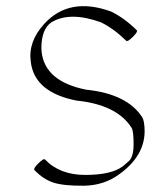

<svg xmlns="http://www.w3.org/2000/svg" viewBox="-20 -567 488 621"><path d="M125.5 -51.3Q173.3 -1 256.6 -1.2Q339.8 -1.5 376 -28.3Q376.5 -28.8 378.9 -30.5Q381.3 -32.2 396.7 -45.9Q412.1 -59.6 412.1 -101.1Q412.1 -142.6 405.8 -153.3Q358.4 -228.5 227.1 -241.7Q91.3 -268.6 79.6 -366.7Q70.3 -432.1 123 -489.7Q204.6 -579.1 340.3 -529.3Q383.3 -507.8 422.4 -469.2Q426.8 -464.8 409.7 -447.8Q392.6 -430.7 388.2 -435.1Q349.1 -473.6 307.1 -494.6Q206.1 -531.2 146 -494.6Q114.3 -473.1 113.8 -411.6Q113.8 -405.3 114.7 -398.4Q126 -303.2 258.8 -276.9Q392.1 -263.2 440.4 -187Q447.3 -175.3 447.8 -143.1Q447.8 -62.5 365.7 -3.4Q315.9 33.2 250 33.7Q184.1 34.2 151.6 23.2Q119.1 12.2 91.3 -17.1Q86.9 -21.5 104 -38.6Q121.1 -55.7 125.5 -51.3Z"/></svg>

Font: ML-NILA06
Style: Regular
Weight: 400
Designer: CLT@C-DIT
Version: Version ML-NILA06 1.0